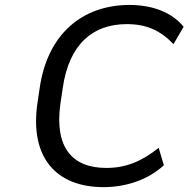

<svg xmlns="http://www.w3.org/2000/svg" viewBox="-20 -748 763 777"><path d="M493.2 -650.4C573.7 -650.4 629.9 -624 682.1 -569.3L723.1 -639.6C677.2 -696.8 598.6 -728 504.4 -728C313.5 -728 171.9 -610.4 140.6 -391.6L131.3 -329.1C100.1 -108.9 208.5 9.3 398.9 9.3C493.2 9.3 580.6 -22 643.1 -79.1L622.1 -149.9C554.2 -95.2 489.7 -68.4 410.2 -68.4C271 -68.4 199.7 -152.3 224.6 -329.1L233.9 -391.6C258.8 -567.4 354 -650.4 493.2 -650.4Z"/></svg>

Font: Winston
Style: Italic
Weight: 400
Italic angle: -8.13011°
Designer: Vernon Adams, Kim Jin-seong, David Berlow, Cristiano Sobral
Foundry: The Winston Project Authors
Version: Version 3.004